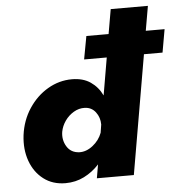

<svg xmlns="http://www.w3.org/2000/svg" viewBox="-55 -832 847 895"><g transform="rotate(-5 369.0 -385.0)"><path d="M221 -230Q226 -257 242.5 -280.5Q259 -304 283.5 -318.5Q308 -333 335 -332Q367 -331 386 -306Q405 -281 405 -248L399 -210Q386 -175 355.5 -151Q325 -127 292 -128Q253 -130 234 -161Q215 -192 221 -230ZM40 -230Q32 -164 51.5 -109.5Q71 -55 113.5 -22.5Q156 10 216 10Q263 10 303 -10Q343 -30 374 -64L363 0H536L632 -557H719L738 -665H650L670 -780H496L476 -665H372L352 -557H458L428 -382Q409 -422 374 -446Q339 -470 287 -470Q227 -470 174 -439Q121 -408 85 -353.5Q49 -299 40 -230Z"/></g></svg>

Font: Jost* 800 Heavy Italic
Style: Italic
Weight: 800
Italic angle: -10°
Version: Version 3.200; ttfautohint (v0.97) -l 8 -r 50 -G 200 -x 14 -